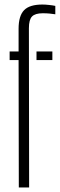

<svg xmlns="http://www.w3.org/2000/svg" viewBox="-20 -827 264 847"><path d="M22.5 -562V-600H62V-700Q62 -757 86.2 -782Q110.5 -807 167 -807Q179.5 -807 196 -805.2Q212.5 -803.5 224 -801V-764Q212 -766 198.5 -767.2Q185 -768.5 168.5 -768.5Q135 -768.5 121.2 -754.2Q107.5 -740 107.5 -702.5L108.5 0H63L62 -562ZM141 -562V-600H211V-562Z"/></svg>

Font: Big Shoulders Stencil Display Light
Style: Regular
Weight: 300
Designer: Patric King
Foundry: XO Type Co
Version: Version 1.000